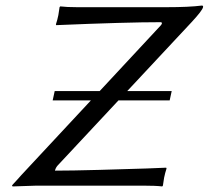

<svg xmlns="http://www.w3.org/2000/svg" viewBox="-20 -671 754 694"><path d="M178.7 -54.2Q236.8 -54.2 337.4 -56.9Q438 -59.6 509.3 -62L580.6 -64.9L582 -62Q576.7 -45.9 573.2 -28.8Q573.2 -27.8 568.8 0L566.4 2.9Q543 0 496.1 0H112.8L25.4 2.9L23.4 -1Q31.7 -9.3 43.2 -22.5Q54.7 -35.6 57.1 -38.1L308.6 -308.1H170.4L177.7 -341.8H340.3L561 -579.1Q564 -582.5 564.9 -585.2Q565.9 -587.9 564.5 -589.4Q563 -590.8 560.5 -590.8Q437.5 -590.8 183.1 -580.1L182.1 -583Q187.5 -599.1 190.9 -616.2Q190.9 -617.2 195.3 -645L197.8 -647.9Q221.2 -645 258.3 -645H582Q663.1 -645 709.5 -650.9Q715.3 -650.9 713.9 -645Q711.4 -632.8 672.4 -590.8L439.9 -341.8H600.6L593.3 -308.1H408.2L187.5 -71.8Q180.7 -63.5 178.7 -54.2Z"/></svg>

Font: Linux Biolinum
Style: Italic
Weight: 400
Italic angle: -12°
Designer: Philipp H. Poll
Foundry: Philipp H. Poll
Version: Version 1.1.3 ; ttfautohint (v0.9)